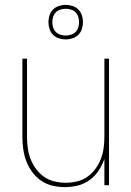

<svg xmlns="http://www.w3.org/2000/svg" viewBox="-20 -761 540 789"><path d="M247 8Q221 8 195.5 2Q170 -4 149 -18.5Q128 -33 112.5 -54Q97 -75 88 -99Q79 -123 75.5 -148.5Q72 -174 72 -200V-520H91V-200Q91 -177 94 -153.5Q97 -130 105.5 -108Q114 -86 128 -67Q142 -48 161 -34.5Q180 -21 203.5 -15.5Q227 -10 250 -10Q273 -10 296.5 -15.5Q320 -21 339 -34.5Q358 -48 372 -67Q386 -86 394.5 -108Q403 -130 406 -153.5Q409 -177 409 -200V-520H428V0H409V-108Q400 -82 385 -59.5Q370 -37 348 -21Q326 -5 299.5 1.5Q273 8 247 8ZM250 -599Q236 -599 222 -603.5Q208 -608 198 -618Q188 -628 183.5 -642Q179 -656 179 -670Q179 -684 183.5 -698Q188 -712 198 -722Q208 -732 222 -736.5Q236 -741 250 -741Q264 -741 278 -736.5Q292 -732 302 -722Q312 -712 316.5 -698Q321 -684 321 -670Q321 -656 316.5 -642Q312 -628 302 -618Q292 -608 278 -603.5Q264 -599 250 -599ZM250 -615Q261 -615 272 -618.5Q283 -622 290.5 -629.5Q298 -637 301.5 -648Q305 -659 305 -670Q305 -681 301.5 -692Q298 -703 290.5 -710.5Q283 -718 272 -721.5Q261 -725 250 -725Q239 -725 228 -721.5Q217 -718 209.5 -710.5Q202 -703 198.5 -692Q195 -681 195 -670Q195 -659 198.5 -648Q202 -637 209.5 -629.5Q217 -622 228 -618.5Q239 -615 250 -615Z"/></svg>

Font: Iosevka SS04 Thin
Style: Regular
Weight: 100
Monospace: yes
Designer: Belleve Invis
Foundry: Belleve Invis
Version: Version 19.0.0; ttfautohint (v1.8.4)